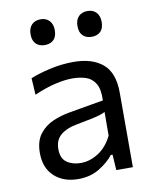

<svg xmlns="http://www.w3.org/2000/svg" viewBox="-83 -783 683 855"><g transform="rotate(-10 259.0 -355.0)"><path d="M202 10Q135.5 10 94.2 -28Q53 -66 53 -133.5Q53 -187.5 77.5 -219.2Q102 -251 139.2 -266.8Q176.5 -282.5 214.5 -289L370 -316Q372 -366.5 356.5 -392.2Q341 -418 313.8 -427Q286.5 -436 253 -436Q218.5 -436 175.2 -426Q132 -416 79 -393L74.5 -468.5Q111 -483.5 163.8 -495.5Q216.5 -507.5 271 -507.5Q354.5 -507.5 402.2 -467.5Q450 -427.5 450 -337V0H375L370.5 -70.5H362.5Q339.5 -40.5 298.2 -15.2Q257 10 202 10ZM226 -58.5Q266 -58.5 304.8 -83Q343.5 -107.5 368 -157L368.5 -264Q360.5 -259.5 347.2 -255Q334 -250.5 307.8 -244.8Q281.5 -239 235 -230.5Q192 -223 164.5 -200.8Q137 -178.5 137 -137Q137 -94 162.8 -76.2Q188.5 -58.5 226 -58.5ZM370.5 -603.5Q346 -603.5 331 -618Q316 -632.5 316 -661.5Q316 -689.5 331 -704.8Q346 -720 371.5 -720Q396.5 -720 411 -704.2Q425.5 -688.5 425.5 -661.5Q425.5 -632.5 410.8 -618Q396 -603.5 370.5 -603.5ZM158.5 -603.5Q134 -603.5 119 -618Q104 -632.5 104 -661.5Q104 -689.5 119 -704.8Q134 -720 159.5 -720Q184 -720 198.8 -704.2Q213.5 -688.5 213.5 -661.5Q213.5 -632.5 198.8 -618Q184 -603.5 158.5 -603.5Z"/></g></svg>

Font: Heraclito
Style: Regular
Weight: 400
Designer: Kostas Bartsokas (font) & Cristiano Sobral (main changes)
Foundry: Kostas Bartsokas (font) & Cristiano Sobral (main changes)
Version: Version 1.00;July 8, 2020;FontCreator 13.0.0.2655 64-bit